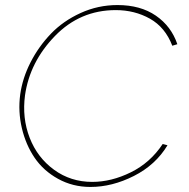

<svg xmlns="http://www.w3.org/2000/svg" viewBox="-20 -734 748 760"><path d="M338 6Q268 6 210 -26Q152 -58 117 -109.5Q82 -161 66.5 -227Q51 -293 60 -360Q69 -425 101 -487.5Q133 -550 181.5 -600.5Q230 -651 299 -682.5Q368 -714 445 -714Q536 -714 597 -672Q658 -630 682 -559L662 -553Q634 -626 573.5 -660Q513 -694 438 -694Q297 -694 197.5 -591.5Q98 -489 79 -357Q67 -267 97.5 -188.5Q128 -110 194 -62Q260 -14 345 -14Q421 -14 498 -52Q575 -90 624 -164L643 -159Q596 -81 510 -37.5Q424 6 338 6Z"/></svg>

Font: Raleway-v4020 Thin
Style: Italic
Weight: 250
Italic angle: -12°
Designer: Matt McInerney, Pablo Impallari, Rodrigo Fuenzalida
Foundry: Matt McInerney, Pablo Impallari, Rodrigo Fuenzalida
Version: Version 4.020;PS 004.020;hotconv 1.0.88;makeotf.lib2.5.64775